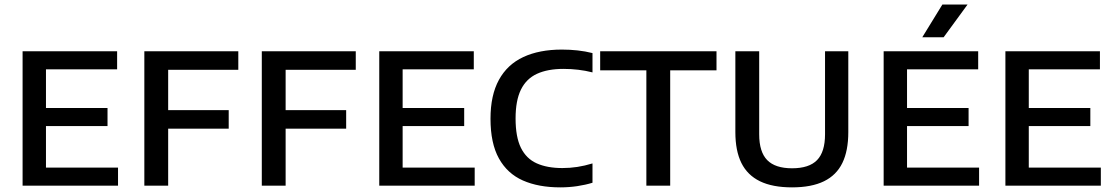

<svg xmlns="http://www.w3.org/2000/svg" viewBox="-20 -822 4930 850"><path d="M80 0V-595H498.5V-515H183.5V-80H502.5V0ZM144 -264V-344H456V-264Z M619 0V-595H1035V-513H724.5V0ZM688.5 -252.5V-334.5H992.5V-252.5Z M1139 0V-595H1555V-513H1244.5V0ZM1208.5 -252.5V-334.5H1512.5V-252.5Z M1659 0V-595H2077.5V-515H1762.5V-80H2081.5V0ZM1723 -264V-344H2035V-264Z M2460.5 7.5Q2364 7.5 2295 -23Q2226 -53.5 2188.8 -120.5Q2151.5 -187.5 2151.5 -296.5Q2151.5 -400.5 2188.8 -468.5Q2226 -536.5 2296.8 -569.5Q2367.5 -602.5 2467.5 -602.5Q2503 -602.5 2537.2 -598.8Q2571.5 -595 2603 -587V-501.5Q2571.5 -509.5 2539.8 -513.2Q2508 -517 2474.5 -517Q2404.5 -517 2357.2 -495.2Q2310 -473.5 2286.2 -425.2Q2262.5 -377 2262.5 -297.5Q2262.5 -215.5 2286.2 -167.5Q2310 -119.5 2356.2 -98.8Q2402.5 -78 2469.5 -78Q2503.5 -78 2536 -83Q2568.5 -88 2603 -98.5V-13Q2572.5 -3.5 2535.8 2Q2499 7.5 2460.5 7.5Z M2841.5 0V-510.5H2637V-595H3152V-510.5H2947V0Z M3486.5 7.5Q3400 7.5 3344.5 -19.5Q3289 -46.5 3262.2 -100.5Q3235.5 -154.5 3235.5 -237V-595H3341V-227.5Q3341 -149.5 3376.5 -113.2Q3412 -77 3486.5 -77Q3562 -77 3597.2 -113.2Q3632.5 -149.5 3632.5 -227.5V-595H3735.5V-237Q3735.5 -154.5 3709.2 -100.5Q3683 -46.5 3627.8 -19.5Q3572.5 7.5 3486.5 7.5Z M3892 0V-595H4310.5V-515H3995.5V-80H4314.5V0ZM3956 -264V-344H4268V-264ZM4063 -657 4152 -802H4263.5L4157.5 -657Z M4431 0V-595H4849.5V-515H4534.5V-80H4853.5V0ZM4495 -264V-344H4807V-264Z"/></svg>

Font: Encode Sans SC Condensed Thin Medium
Style: Regular
Weight: 500
Version: Version 3.002